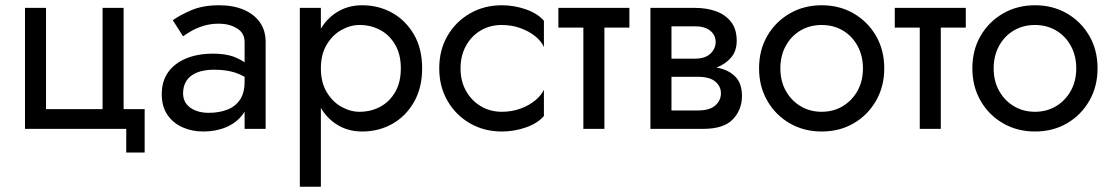

<svg xmlns="http://www.w3.org/2000/svg" viewBox="-20 -490 4228 730"><path d="M530 -75V90H460V0H75V-460H155V-75H370V-460H450V-75Z M637 -413Q663 -432 707 -451Q751 -470 813 -470Q866 -470 905.5 -453.5Q945 -437 967.5 -406Q990 -375 990 -330V0H910V-66Q907 -60 903 -55Q879 -23 840 -6.5Q801 10 753 10Q710 10 674 -6Q638 -22 616.5 -53.5Q595 -85 595 -132Q595 -181 619 -215Q643 -249 687 -267.5Q731 -286 791 -286Q835 -286 867 -275Q893 -265 910 -253V-330Q910 -365 880.5 -382.5Q851 -400 813 -400Q780 -400 753 -391.5Q726 -383 706.5 -371.5Q687 -360 676 -352ZM676 -135Q676 -111 689 -94.5Q702 -78 724 -69.5Q746 -61 773 -61Q813 -61 844 -73Q875 -85 892.5 -111Q910 -137 910 -180V-198Q892 -208 874 -214Q839 -225 795 -225Q755 -225 728.5 -214Q702 -203 689 -183Q676 -163 676 -135Z M1120 220V-460H1200V-381Q1222 -418 1257 -441Q1300 -470 1357 -470Q1420 -470 1471.5 -441Q1523 -412 1554 -358.5Q1585 -305 1585 -230Q1585 -156 1554 -102Q1523 -48 1471.5 -19Q1420 10 1357 10Q1300 10 1257 -19Q1222 -42 1200 -80V220ZM1504 -230Q1504 -283 1482.5 -320Q1461 -357 1425.5 -376Q1390 -395 1347 -395Q1312 -395 1278 -376Q1244 -357 1222 -320Q1200 -283 1200 -230Q1200 -177 1222 -140Q1244 -103 1278 -84Q1312 -65 1347 -65Q1390 -65 1425.5 -84Q1461 -103 1482.5 -140Q1504 -177 1504 -230Z M1731 -230Q1731 -182 1751.5 -145Q1772 -108 1807.5 -86.5Q1843 -65 1888 -65Q1925 -65 1957.5 -76.5Q1990 -88 2014 -107.5Q2038 -127 2048 -149V-49Q2024 -21 1979.5 -5.5Q1935 10 1888 10Q1821 10 1767 -21Q1713 -52 1681.5 -106.5Q1650 -161 1650 -230Q1650 -300 1681.5 -354Q1713 -408 1767 -439Q1821 -470 1888 -470Q1935 -470 1979.5 -454.5Q2024 -439 2048 -411V-311Q2038 -334 2014 -353Q1990 -372 1957.5 -383.5Q1925 -395 1888 -395Q1843 -395 1807.5 -374Q1772 -353 1751.5 -315.5Q1731 -278 1731 -230Z M2278 -385V0H2198V-385H2103V-460H2373V-385Z M2453 0V-460H2623Q2666 -460 2701.5 -447.5Q2737 -435 2759 -407.5Q2781 -380 2781 -335Q2781 -296 2759.5 -271Q2738 -246 2704 -233Q2712 -232 2719 -230Q2757 -220 2779 -195Q2801 -170 2801 -125Q2801 -73 2766.5 -36.5Q2732 0 2653 0ZM2533 -267H2623Q2641 -267 2655.5 -271.5Q2670 -276 2680 -285Q2690 -294 2695.5 -305.5Q2701 -317 2701 -330Q2701 -357 2680 -373.5Q2659 -390 2623 -390H2533ZM2533 -70H2633Q2678 -70 2699.5 -89Q2721 -108 2721 -135Q2721 -149 2715.5 -160Q2710 -171 2699.5 -180Q2689 -189 2672.5 -193.5Q2656 -198 2633 -198H2533Z M2866 -230Q2866 -300 2897.5 -354Q2929 -408 2983 -439Q3037 -470 3104 -470Q3172 -470 3225.5 -439Q3279 -408 3310.5 -354Q3342 -300 3342 -230Q3342 -161 3310.5 -106.5Q3279 -52 3225.5 -21Q3172 10 3104 10Q3037 10 2983 -21Q2929 -52 2897.5 -106.5Q2866 -161 2866 -230ZM2947 -230Q2947 -182 2967.5 -145Q2988 -108 3023.5 -86.5Q3059 -65 3104 -65Q3149 -65 3184.5 -86.5Q3220 -108 3240.5 -145Q3261 -182 3261 -230Q3261 -278 3240.5 -315.5Q3220 -353 3184.5 -374Q3149 -395 3104 -395Q3059 -395 3023.5 -374Q2988 -353 2967.5 -315.5Q2947 -278 2947 -230Z M3557 -385V0H3477V-385H3382V-460H3652V-385Z M3677 -230Q3677 -300 3708.5 -354Q3740 -408 3794 -439Q3848 -470 3915 -470Q3983 -470 4036.5 -439Q4090 -408 4121.5 -354Q4153 -300 4153 -230Q4153 -161 4121.5 -106.5Q4090 -52 4036.5 -21Q3983 10 3915 10Q3848 10 3794 -21Q3740 -52 3708.5 -106.5Q3677 -161 3677 -230ZM3758 -230Q3758 -182 3778.5 -145Q3799 -108 3834.5 -86.5Q3870 -65 3915 -65Q3960 -65 3995.5 -86.5Q4031 -108 4051.5 -145Q4072 -182 4072 -230Q4072 -278 4051.5 -315.5Q4031 -353 3995.5 -374Q3960 -395 3915 -395Q3870 -395 3834.5 -374Q3799 -353 3778.5 -315.5Q3758 -278 3758 -230Z"/></svg>

Font: Jost
Style: Regular
Weight: 400
Version: Version 3.710